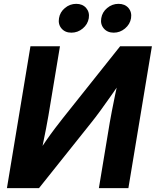

<svg xmlns="http://www.w3.org/2000/svg" viewBox="-20 -965 799 985"><path d="M638.7 0H487.3L543 -335.9Q546.9 -358.4 554 -395.5Q561 -432.6 571 -480.5Q581.1 -528.3 593.3 -582L616.7 -570.3Q580.1 -517.1 549.8 -473.9Q519.5 -430.7 494.1 -396Q468.8 -361.3 446.3 -333.5L180.2 0H15.6L136.2 -727.5H287.6L228.5 -372.1Q224.1 -346.2 216.3 -305.4Q208.5 -264.6 199.2 -220.5Q189.9 -176.3 181.2 -140.1L167.5 -168Q191.4 -207.5 216.1 -242.9Q240.7 -278.3 263.2 -307.9Q285.6 -337.4 302.7 -358.9L596.2 -727.5H759.3ZM563.5 -797.4Q531.2 -797.4 512.7 -818.8Q494.1 -840.3 499.5 -871.6Q504.4 -902.8 530 -924.1Q555.7 -945.3 587.9 -945.3Q620.6 -945.3 638.9 -924.1Q657.2 -902.8 652.3 -871.6Q647 -840.3 621.3 -818.8Q595.7 -797.4 563.5 -797.4ZM346.2 -797.4Q314 -797.4 295.7 -818.8Q277.3 -840.3 282.7 -871.6Q287.6 -902.8 313.2 -924.1Q338.9 -945.3 371.1 -945.3Q403.3 -945.3 421.9 -924.1Q440.4 -902.8 435.5 -871.6Q430.2 -840.3 404.5 -818.8Q378.9 -797.4 346.2 -797.4Z"/></svg>

Font: Inter 24pt
Style: Bold Italic
Weight: 700
Italic angle: -9.3988°
Version: Version 4.001;git-66647c0bb